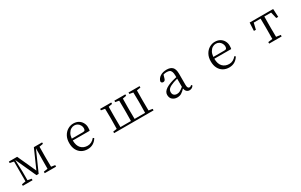

<svg xmlns="http://www.w3.org/2000/svg" viewBox="239 -2019 5522 3524"><g transform="rotate(-30 3000.0 -257.0)"><path d="M147.5 0V-32.2L230.5 -46.9V-466.8L147.5 -483.4V-513.7H323.2L502.9 -118.2L677.7 -513.7H852.5V-483.4L771.5 -468.8Q769.5 -386.7 769.5 -286.1V-227.5Q769.5 -127 771.5 -44.9L852.5 -32.2V0H611.3V-32.2L696.3 -44.9L697.3 -224.6L700.2 -476.6L508.8 -44.9H461.9L263.7 -481.4L272.5 -224.6V-46.9L353.5 -32.2V0Z M1276.4 -252.9Q1276.4 -337.9 1310.1 -399.4Q1343.8 -460.9 1399.9 -494.6Q1456.1 -528.3 1517.6 -528.3Q1579.1 -528.3 1624.5 -502.9Q1669.9 -477.5 1695.8 -431.6Q1721.7 -385.7 1721.7 -335Q1721.7 -283.2 1714.8 -261.7L1357.4 -262.7Q1358.4 -152.3 1411.1 -97.2Q1463.9 -42 1549.8 -42Q1634.8 -42 1699.2 -120.1L1720.7 -103.5Q1689.5 -49.8 1638.7 -18.1Q1587.9 13.7 1517.6 13.7Q1447.3 13.7 1393.1 -17.6Q1338.9 -48.8 1307.6 -108.4Q1276.4 -168 1276.4 -252.9ZM1358.4 -300.8H1592.8Q1626 -300.8 1636.2 -315.9Q1646.5 -331.1 1646.5 -360.4Q1646.5 -389.6 1629.9 -420.4Q1613.3 -451.2 1584.5 -469.7Q1555.7 -488.3 1517.6 -488.3Q1479.5 -488.3 1445.8 -467.8Q1412.1 -447.3 1388.2 -405.8Q1364.3 -364.3 1358.4 -300.8Z M2082 0V-32.2L2162.1 -43.9Q2165 -169.9 2165 -227.5V-286.1Q2165 -346.7 2162.1 -469.7L2082 -483.4V-513.7H2317.4V-483.4L2238.3 -468.8Q2236.3 -386.7 2236.3 -286.1V-227.5Q2236.3 -121.1 2238.3 -38.1H2460.9Q2462.9 -122.1 2462.9 -227.5V-286.1Q2462.9 -387.7 2460.9 -469.7L2383.8 -483.4V-513.7H2616.2V-483.4L2538.1 -468.8Q2536.1 -386.7 2536.1 -286.1V-227.5Q2536.1 -121.1 2538.1 -38.1H2760.7Q2762.7 -122.1 2763.7 -227.5V-286.1Q2763.7 -387.7 2760.7 -469.7L2683.6 -483.4V-513.7H2918V-483.4L2836.9 -469.7Q2835 -387.7 2835 -286.1V-227.5Q2835 -127 2836.9 -44.9L2918 -32.2V0Z M3275.4 -121.1Q3275.4 -254.9 3584 -319.3V-350.6Q3584 -453.1 3537.1 -476.6Q3512.7 -488.3 3473.6 -488.3Q3434.6 -488.3 3404.3 -476.6L3382.8 -403.3Q3371.1 -359.4 3333 -359.4Q3293.9 -359.4 3290 -397.5Q3305.7 -458 3360.8 -493.2Q3416 -528.3 3497.1 -528.3Q3577.1 -528.3 3618.2 -487.3Q3659.2 -446.3 3659.2 -347.7V-111.3Q3659.2 -35.2 3702.1 -35.2Q3725.6 -35.2 3748 -58.6L3764.6 -38.1Q3731.4 11.7 3677.7 11.7Q3639.6 11.7 3616.2 -12.2Q3592.8 -36.1 3585.9 -77.1Q3540 -30.3 3504.4 -8.3Q3468.8 13.7 3414.1 13.7Q3359.4 13.7 3317.4 -20Q3275.4 -53.7 3275.4 -121.1ZM3356.4 -131.8Q3356.4 -86.9 3381.8 -65.9Q3407.2 -44.9 3443.4 -44.9Q3479.5 -44.9 3507.8 -60.5Q3536.1 -76.2 3584 -114.3V-287.1Q3392.6 -237.3 3365.2 -172.9Q3356.4 -152.3 3356.4 -131.8Z M4276.4 -252.9Q4276.4 -337.9 4310.1 -399.4Q4343.8 -460.9 4399.9 -494.6Q4456.1 -528.3 4517.6 -528.3Q4579.1 -528.3 4624.5 -502.9Q4669.9 -477.5 4695.8 -431.6Q4721.7 -385.7 4721.7 -335Q4721.7 -283.2 4714.8 -261.7L4357.4 -262.7Q4358.4 -152.3 4411.1 -97.2Q4463.9 -42 4549.8 -42Q4634.8 -42 4699.2 -120.1L4720.7 -103.5Q4689.5 -49.8 4638.7 -18.1Q4587.9 13.7 4517.6 13.7Q4447.3 13.7 4393.1 -17.6Q4338.9 -48.8 4307.6 -108.4Q4276.4 -168 4276.4 -252.9ZM4358.4 -300.8H4592.8Q4626 -300.8 4636.2 -315.9Q4646.5 -331.1 4646.5 -360.4Q4646.5 -389.6 4629.9 -420.4Q4613.3 -451.2 4584.5 -469.7Q4555.7 -488.3 4517.6 -488.3Q4479.5 -488.3 4445.8 -467.8Q4412.1 -447.3 4388.2 -405.8Q4364.3 -364.3 4358.4 -300.8Z M5242.2 -341.8 5251 -513.7H5749L5757.8 -341.8H5715.8L5683.6 -475.6H5540Q5538.1 -393.6 5538.1 -286.1V-227.5Q5538.1 -127 5540 -44.9L5632.8 -32.2V0H5368.2V-32.2L5460.9 -44.9Q5462.9 -127 5462.9 -227.5V-286.1Q5462.9 -394.5 5460.9 -475.6H5315.4L5284.2 -341.8Z"/></g></svg>

Font: GenEi Koburi Mincho v6
Style: Regular
Weight: 400
Designer: o_tamon (Modified)
Foundry: o_tamon / Adobe Systems Incorporated
Version: Version 6.1